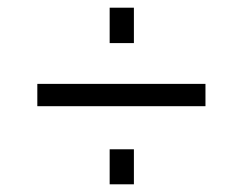

<svg xmlns="http://www.w3.org/2000/svg" viewBox="-20 -597 632 499"><path d="M328 -209V-118H265V-209ZM328 -577V-485H265V-577ZM77 -379H514V-321H77Z"/></svg>

Font: Pathway Extreme 8pt Thin Light
Style: Regular
Weight: 300
Version: Version 1.001;gftools[0.9.26]